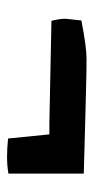

<svg xmlns="http://www.w3.org/2000/svg" viewBox="123 -492 271 558"><g transform="rotate(90 259.0 -213.5)"><path d="M40 -314Q117 -329 151 -329Q185 -329 221.5 -328Q258 -327 302 -326Q424 -323 485 -321V-102Q462 -98 436 -98Q410 -98 383 -101L371 -221H338L41 -227Q35 -250 35 -269Z"/></g></svg>

Font: Inika
Style: Bold
Weight: 700
Version: Version 1.001